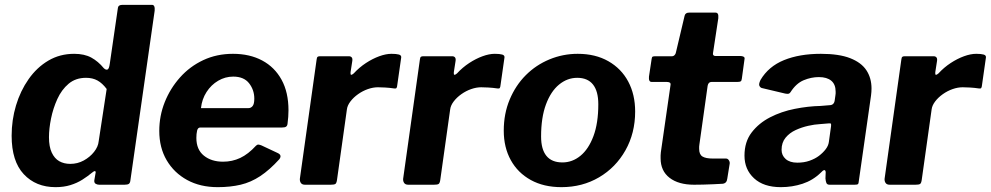

<svg xmlns="http://www.w3.org/2000/svg" viewBox="-20 -762 4087 792"><path d="M389 0Q381 0 374.5 -4Q368 -8 369 -18L374 -47Q376 -55 372 -56Q368 -57 360 -50Q342 -35 320 -21Q298 -7 270.5 1.5Q243 10 209 10Q128 10 78 -43.5Q28 -97 28 -202Q28 -267 46 -327Q64 -387 98 -435.5Q132 -484 179.5 -512Q227 -540 286 -540Q328 -540 356.5 -524.5Q385 -509 408 -481Q416 -473 423 -475Q430 -477 433 -500L466 -727Q467 -736 472 -739Q477 -742 485 -742H607Q620 -742 618 -718L518 -19Q517 -8 512 -4Q507 0 494 0ZM420 -395Q402 -419 382 -430Q362 -441 335 -441Q292 -441 263 -416.5Q234 -392 216.5 -353.5Q199 -315 190.5 -273Q182 -231 182 -196Q182 -157 193.5 -132.5Q205 -108 224.5 -97Q244 -86 270 -86Q300 -86 325.5 -100Q351 -114 368 -135.5Q385 -157 387 -179Z M878 10Q806 10 752 -19.5Q698 -49 667.5 -101Q637 -153 637 -222Q637 -284 659.5 -340.5Q682 -397 722.5 -442.5Q763 -488 818.5 -514Q874 -540 941 -540Q1010 -540 1061.5 -512.5Q1113 -485 1141.5 -433Q1170 -381 1170 -307Q1170 -294 1169 -280Q1168 -266 1166 -251Q1165 -243 1160 -239.5Q1155 -236 1143 -236H806Q796 -236 793 -223Q790 -210 790 -193Q790 -145 821 -120Q852 -95 900 -95Q938 -95 971 -110.5Q1004 -126 1036 -161Q1041 -166 1046.5 -165.5Q1052 -165 1059 -162L1125 -131Q1145 -122 1132 -105Q1092 -61 1053.5 -35.5Q1015 -10 972.5 0Q930 10 878 10ZM1005 -316Q1015 -316 1022 -324.5Q1029 -333 1029 -355Q1029 -391 1007.5 -418.5Q986 -446 942 -446Q909 -446 880 -429Q851 -412 832 -382.5Q813 -353 809 -316Z M1238 0Q1226 0 1221 -7.5Q1216 -15 1217 -25L1286 -516Q1287 -525 1290 -527.5Q1293 -530 1300 -530H1419Q1427 -530 1431 -525Q1435 -520 1433 -509L1426 -464Q1425 -454 1428.5 -453.5Q1432 -453 1439 -459Q1462 -484 1489.5 -502Q1517 -520 1544.5 -530Q1572 -540 1595 -540Q1615 -540 1625.5 -537Q1636 -534 1635 -525L1619 -413Q1618 -402 1615.5 -399Q1613 -396 1607 -397Q1587 -400 1568.5 -401Q1550 -402 1539 -402Q1519 -402 1497.5 -394.5Q1476 -387 1457 -373.5Q1438 -360 1425.5 -343.5Q1413 -327 1411 -311L1370 -19Q1368 -6 1363 -3Q1358 0 1344 0H1238Z M1664 0Q1652 0 1647 -7.5Q1642 -15 1643 -25L1712 -516Q1713 -525 1716 -527.5Q1719 -530 1726 -530H1845Q1853 -530 1857 -525Q1861 -520 1859 -509L1852 -464Q1851 -454 1854.5 -453.5Q1858 -453 1865 -459Q1888 -484 1915.5 -502Q1943 -520 1970.5 -530Q1998 -540 2021 -540Q2041 -540 2051.5 -537Q2062 -534 2061 -525L2045 -413Q2044 -402 2041.5 -399Q2039 -396 2033 -397Q2013 -400 1994.5 -401Q1976 -402 1965 -402Q1945 -402 1923.5 -394.5Q1902 -387 1883 -373.5Q1864 -360 1851.5 -343.5Q1839 -327 1837 -311L1796 -19Q1794 -6 1789 -3Q1784 0 1770 0H1664Z M2296 10Q2223 10 2169.5 -19.5Q2116 -49 2087 -101.5Q2058 -154 2058 -223Q2058 -293 2082.5 -351.5Q2107 -410 2149 -452Q2191 -494 2246.5 -517Q2302 -540 2363 -540Q2436 -540 2489.5 -509.5Q2543 -479 2571.5 -425.5Q2600 -372 2600 -302Q2600 -213 2560 -142Q2520 -71 2451 -30.5Q2382 10 2296 10ZM2300 -92Q2341 -92 2374.5 -119.5Q2408 -147 2428 -200.5Q2448 -254 2448 -332Q2448 -386 2426 -413.5Q2404 -441 2361 -441Q2320 -441 2286 -413Q2252 -385 2232 -331Q2212 -277 2212 -199Q2212 -146 2234 -119Q2256 -92 2300 -92Z M2843 0Q2779 0 2742 -28.5Q2705 -57 2705 -109Q2705 -115 2705 -121Q2705 -127 2706 -134L2746 -412Q2747 -419 2742.5 -421.5Q2738 -424 2730 -424H2668Q2655 -424 2657 -446L2668 -519Q2669 -527 2672.5 -528.5Q2676 -530 2684 -530H2753Q2758 -530 2762.5 -534.5Q2767 -539 2768 -545L2804 -697Q2807 -710 2823 -710H2931Q2938 -710 2941 -705Q2944 -700 2943 -687L2921 -542Q2920 -537 2923 -534Q2926 -531 2931 -531H3034Q3042 -531 3047.5 -528Q3053 -525 3051 -517L3040 -437Q3039 -429 3035.5 -426.5Q3032 -424 3021 -424H2915Q2902 -424 2899 -408L2865 -166Q2864 -161 2864 -157Q2864 -153 2864 -148Q2864 -125 2877.5 -116.5Q2891 -108 2921 -108H2975Q2982 -108 2986.5 -101Q2991 -94 2990 -87L2980 -25Q2978 -6 2961 -4Q2944 -3 2922.5 -2Q2901 -1 2880 -0.5Q2859 0 2843 0Z M3365 -49Q3333 -18 3290.5 -4Q3248 10 3201 10Q3130 10 3090.5 -26.5Q3051 -63 3051 -120Q3051 -177 3080.5 -215.5Q3110 -254 3156.5 -278Q3203 -302 3258.5 -313Q3314 -324 3365 -325L3401 -328Q3420 -328 3423 -347L3426 -368Q3427 -372 3427 -376.5Q3427 -381 3427 -384Q3427 -414 3409 -429Q3391 -444 3358 -444Q3326 -444 3295 -431Q3264 -418 3241 -382Q3238 -377 3233.5 -375.5Q3229 -374 3219 -376L3122 -399Q3116 -401 3112.5 -408Q3109 -415 3117 -432Q3150 -488 3214 -514Q3278 -540 3366 -540Q3441 -540 3487 -522Q3533 -504 3554 -472Q3575 -440 3575 -397Q3575 -390 3574.5 -383Q3574 -376 3573 -368L3523 -18Q3522 -5 3519 -2.5Q3516 0 3505 0H3402Q3392 0 3389 -7Q3386 -14 3385 -26L3386 -52Q3384 -70 3365 -49ZM3408 -241Q3409 -249 3407.5 -251.5Q3406 -254 3398 -253L3362 -250Q3341 -249 3314 -243Q3287 -237 3262 -225.5Q3237 -214 3220.5 -194Q3204 -174 3204 -144Q3204 -121 3221 -106Q3238 -91 3269 -91Q3297 -91 3319.5 -99Q3342 -107 3358 -119Q3375 -132 3386 -146.5Q3397 -161 3399 -176Z M3650 0Q3638 0 3633 -7.5Q3628 -15 3629 -25L3698 -516Q3699 -525 3702 -527.5Q3705 -530 3712 -530H3831Q3839 -530 3843 -525Q3847 -520 3845 -509L3838 -464Q3837 -454 3840.5 -453.5Q3844 -453 3851 -459Q3874 -484 3901.5 -502Q3929 -520 3956.5 -530Q3984 -540 4007 -540Q4027 -540 4037.5 -537Q4048 -534 4047 -525L4031 -413Q4030 -402 4027.5 -399Q4025 -396 4019 -397Q3999 -400 3980.5 -401Q3962 -402 3951 -402Q3931 -402 3909.5 -394.5Q3888 -387 3869 -373.5Q3850 -360 3837.5 -343.5Q3825 -327 3823 -311L3782 -19Q3780 -6 3775 -3Q3770 0 3756 0H3650Z"/></svg>

Font: Libre Franklin Thin
Style: Bold Italic
Weight: 700
Italic angle: -8°
Version: Version 3.000